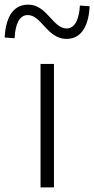

<svg xmlns="http://www.w3.org/2000/svg" viewBox="-75 -809 407 829"><path d="M100 0H158V-533H100ZM212 -641C284 -641 309 -711 312 -782L270 -785C267 -730 250 -686 213 -686C153 -686 128 -789 47 -789C-27 -789 -51 -720 -55 -647L-12 -644C-9 -702 7 -744 45 -744C104 -744 129 -641 212 -641Z"/></svg>

Font: Noto Sans CJK JP Light
Style: Regular
Weight: 300
Designer: Ryoko NISHIZUKA (kana & ideographs); Paul D. Hunt (Latin, Greek & Cyrillic); Wenlong ZHANG (bopomofo); Sandoll Communica
Foundry: Adobe Systems Incorporated
Version: Version 1.004;PS 1.004;hotconv 1.0.82;makeotf.lib2.5.63406